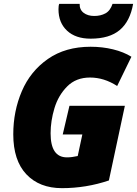

<svg xmlns="http://www.w3.org/2000/svg" viewBox="-20 -968 712 998"><path d="M49 -270Q49 -390 93.5 -494Q138 -598 229 -661.5Q320 -725 451 -725Q512 -725 567.5 -711.5Q623 -698 663 -673L589 -521Q521 -565 448 -565Q375 -565 329 -518.5Q283 -472 263 -405.5Q243 -339 243 -275Q243 -150 328 -150Q344 -150 356 -152Q368 -154 384 -157L408 -269H306L341 -418H629L546 -30Q428 10 302 10Q185 10 117 -62Q49 -134 49 -270ZM284 -920Q284 -940 288 -948H394Q393 -918 414.5 -901.5Q436 -885 470 -885Q503 -885 528 -898.5Q553 -912 565 -948H672Q656 -857 602.5 -812Q549 -767 451 -767Q373 -767 328.5 -808.5Q284 -850 284 -920Z"/></svg>

Font: Noto Sans Display Black
Style: Italic
Weight: 900
Italic angle: -12°
Designer: Monotype Design team
Foundry: Monotype Imaging Inc.
Version: Version 1.000